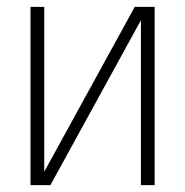

<svg xmlns="http://www.w3.org/2000/svg" viewBox="-20 -540 540 560"><path d="M69 0V-520H109V-39L373 -520H431V0H391V-481L127 0Z"/></svg>

Font: Zed Sans Extralight
Style: Regular
Weight: 200
Designer: Belleve Invis
Foundry: Belleve Invis
Version: Version 1.0.0; ttfautohint (v1.8.4)